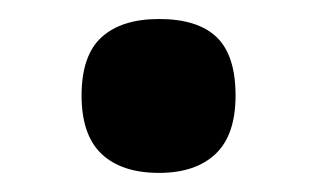

<svg xmlns="http://www.w3.org/2000/svg" viewBox="-20 -181 332 201"><path d="M226.6 -81.1Q226.6 -39.6 205.6 -19.8Q184.6 0 146.5 0Q107.4 0 86.4 -19.8Q65.4 -39.6 65.4 -81.1Q65.4 -123 86.4 -142.1Q107.4 -161.1 146.5 -161.1Q187 -161.1 206.8 -142.1Q226.6 -123 226.6 -81.1Z"/></svg>

Font: Concert One
Style: Regular
Weight: 400
Version: Version 1.003